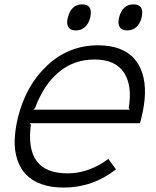

<svg xmlns="http://www.w3.org/2000/svg" viewBox="-20 -847 713 877"><path d="M131.8 -346.2H573.2L567.9 -353Q585.4 -457 545.7 -516.1Q505.9 -575.2 412.1 -575.2Q316.4 -575.2 247.6 -516.8Q178.7 -458.5 140.1 -353ZM626 -310.1Q625 -303.2 622.3 -294.4Q619.6 -285.6 619.1 -284.2H115.2L121.1 -277.8Q91.3 -55.2 288.1 -55.2Q386.7 -55.2 475.1 -121.1L509.8 -73.2Q402.8 9.8 271 9.8Q212.9 9.8 169.4 -5.9Q126 -21.5 99.1 -49.6Q72.3 -77.6 59.1 -117.4Q45.9 -157.2 47.1 -205.6Q48.3 -253.9 62 -310.1Q98.6 -458.5 197 -549.3Q295.4 -640.1 428.2 -640.1Q483.9 -640.1 525.6 -624.3Q567.4 -608.4 593 -579.3Q618.7 -550.3 631.1 -509.5Q643.6 -468.8 642.1 -418.5Q640.6 -368.2 626 -310.1ZM392.1 -767.1Q385.3 -739.3 368.2 -723.6Q351.1 -708 326.2 -708Q301.3 -708 292 -723.6Q282.7 -739.3 290 -767.1Q296.9 -795.9 313.5 -811.5Q330.1 -827.1 355 -827.1Q405.8 -827.1 392.1 -767.1ZM627 -767.1Q620.1 -739.3 603 -723.6Q585.9 -708 561 -708Q536.1 -708 526.6 -723.6Q517.1 -739.3 523.9 -767.1Q539.6 -827.1 589.8 -827.1Q640.6 -827.1 627 -767.1Z"/></svg>

Font: Sinkin Sans 300 Light Italic
Style: Regular
Weight: 300
Italic angle: -112°
Designer: Keith Bates
Foundry: K-Type
Version: Sinkin Sans (version 1.0)  by Keith Bates   •   © 2014   www